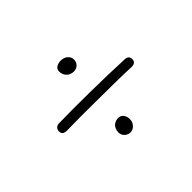

<svg xmlns="http://www.w3.org/2000/svg" viewBox="-84 -727 818 818"><g transform="rotate(-45 325.0 -317.5)"><path d="M520 -298Q479 -300 427 -300.5Q375 -301 320.5 -301.5Q266 -302 217 -302Q168 -302 133 -301Q120 -301 113.5 -306.5Q107 -312 107 -322Q107 -333 113.5 -340Q120 -347 133 -347Q165 -348 212.5 -348Q260 -348 314.5 -347.5Q369 -347 422.5 -345.5Q476 -344 520 -342Q534 -342 540 -336Q546 -330 546 -320Q546 -310 540 -304Q534 -298 520 -298ZM319 -104Q304 -105 293.5 -115Q283 -125 283 -141Q283 -152 288 -162.5Q293 -173 303 -179Q313 -185 327 -185Q341 -185 349.5 -173.5Q358 -162 358 -147Q358 -129 346.5 -116.5Q335 -104 319 -104ZM332 -458Q322 -458 311.5 -463Q301 -468 294.5 -478.5Q288 -489 288 -503Q288 -517 299.5 -524Q311 -531 325 -531Q344 -531 356.5 -520.5Q369 -510 369 -494Q369 -478 358.5 -468Q348 -458 332 -458Z"/></g></svg>

Font: Playpen Sans ExtraLight
Style: Regular
Weight: 250
Designer: Laura Meseguer, Veronika Burian, José Scaglione
Foundry: TypeTogether
Version: Version 1.001